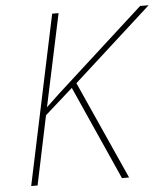

<svg xmlns="http://www.w3.org/2000/svg" viewBox="-52 -761 708 807"><g transform="rotate(-5 302.5 -357.0)"><path d="M47 0 198 -714H225L142 -324L197 -376L569 -714H605L274 -414L460 0H430L253 -396L135 -291L74 0Z"/></g></svg>

Font: Noto Sans Disp Thin
Style: Italic
Weight: 100
Italic angle: -12°
Designer: Monotype Design Team
Foundry: Monotype Imaging Inc.
Version: Version 2.000;GOOG;noto-source:20170915:90ef993387c0